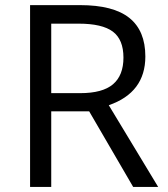

<svg xmlns="http://www.w3.org/2000/svg" viewBox="-20 -734 658 754"><path d="M181.2 -296.9V0H98.1V-713.9H293.9Q425.3 -713.9 488 -663.6Q550.8 -613.3 550.8 -512.2Q550.8 -370.6 407.2 -320.8L601.1 0H502.9L330.1 -296.9ZM181.2 -368.2H294.9Q382.8 -368.2 423.8 -403.1Q464.8 -438 464.8 -507.8Q464.8 -578.6 423.1 -609.9Q381.3 -641.1 289.1 -641.1H181.2Z"/></svg>

Font: f0_57812 
Style: Regular
Weight: 400
Foundry: Ascender Corporation
Version: Version 1.10